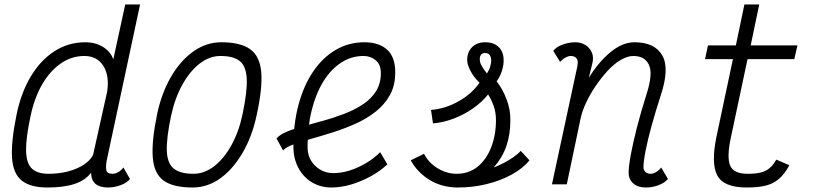

<svg xmlns="http://www.w3.org/2000/svg" viewBox="-20 -820 3640 854"><path d="M481 -47Q493 -47 506 -54.5Q519 -62 529 -75L558 -24Q545 -7 517 3.5Q489 14 460 14Q425 14 405.5 -1.5Q386 -17 385 -52Q360 -18 312 -2Q264 14 191 14Q115 14 76.5 -17Q38 -48 33.5 -119Q29 -190 54 -312Q74 -408 117 -480Q160 -552 222 -592Q284 -632 359 -632Q405 -632 438.5 -611Q472 -590 484 -556L537 -800H603L454 -103Q450 -78 453 -62.5Q456 -47 481 -47ZM195 -47Q266 -47 320.5 -70.5Q375 -94 394 -131L457 -414Q467 -485 439 -528Q411 -571 355 -571Q298 -571 250 -537.5Q202 -504 167.5 -444.5Q133 -385 116 -304Q95 -207 96 -150.5Q97 -94 121.5 -70.5Q146 -47 195 -47Z M836 14Q750 14 707.5 -17Q665 -48 659.5 -120Q654 -192 679 -313Q699 -407 741 -479Q783 -551 840.5 -591.5Q898 -632 964 -632Q1050 -632 1093 -601Q1136 -570 1142 -498.5Q1148 -427 1121 -305Q1101 -212 1058.5 -139.5Q1016 -67 959.5 -26.5Q903 14 836 14ZM840 -47Q889 -47 932.5 -80.5Q976 -114 1009.5 -174.5Q1043 -235 1059 -313Q1080 -412 1077.5 -468.5Q1075 -525 1047 -548Q1019 -571 960 -571Q912 -571 868.5 -537.5Q825 -504 791.5 -444Q758 -384 741 -305Q720 -206 722 -149.5Q724 -93 753 -70Q782 -47 840 -47Z M1671 -143 1703 -89Q1670 -58 1627.5 -35Q1585 -12 1540.5 1Q1496 14 1454 14Q1406 14 1367.5 -9Q1329 -32 1307 -73.5Q1285 -115 1285 -168Q1285 -270 1308 -355Q1331 -440 1373 -502Q1415 -564 1473 -598Q1531 -632 1601 -632Q1665 -632 1701.5 -599.5Q1738 -567 1738 -498Q1738 -440 1714.5 -397.5Q1691 -355 1651 -323.5Q1611 -292 1562 -270Q1513 -248 1462.5 -232Q1412 -216 1366 -203Q1320 -190 1286.5 -178Q1253 -166 1239 -151L1210 -204Q1224 -221 1255 -234Q1286 -247 1328.5 -258.5Q1371 -270 1418 -283Q1465 -296 1510.5 -313.5Q1556 -331 1593 -355Q1630 -379 1652 -413.5Q1674 -448 1674 -495Q1674 -533 1651 -552Q1628 -571 1597 -571Q1543 -571 1497.5 -541.5Q1452 -512 1418.5 -458Q1385 -404 1366.5 -330Q1348 -256 1348 -167Q1348 -115 1382 -82.5Q1416 -50 1463 -50Q1498 -50 1535 -61.5Q1572 -73 1608 -94.5Q1644 -116 1671 -143Z M2017 14Q1947 14 1892 -19Q1837 -52 1807 -107L1866 -136Q1887 -95 1927.5 -71Q1968 -47 2010 -47Q2066 -47 2105 -79Q2144 -111 2165 -165.5Q2186 -220 2186 -286Q2186 -319 2176 -348Q2166 -377 2151 -400Q2124 -366 2084 -338Q2044 -310 1998 -292.5Q1952 -275 1906 -271L1897 -331Q1960 -336 2019 -369Q2078 -402 2113 -452Q2087 -477 2072.5 -505Q2058 -533 2058 -553Q2058 -588 2079.5 -610Q2101 -632 2138 -632Q2177 -632 2198.5 -610.5Q2220 -589 2220 -553Q2221 -534 2213.5 -508Q2206 -482 2189 -458Q2216 -424 2233.5 -377.5Q2251 -331 2250 -284Q2250 -221 2232 -169.5Q2214 -118 2176 -75Q2197 -83 2219.5 -94.5Q2242 -106 2263 -120.5Q2284 -135 2296 -149L2335 -107Q2306 -71 2256 -43.5Q2206 -16 2144 -1Q2082 14 2017 14ZM2146 -493Q2157 -511 2160.5 -524.5Q2164 -538 2165 -549Q2165 -565 2158.5 -574.5Q2152 -584 2139 -584Q2127 -585 2120.5 -577.5Q2114 -570 2114 -557Q2114 -542 2122.5 -527Q2131 -512 2146 -493Z M2921 -75 2951 -24Q2937 -7 2909.5 3.5Q2882 14 2853 14Q2818 14 2797.5 -3.5Q2777 -21 2776 -50Q2776 -78 2785.5 -130.5Q2795 -183 2813 -253Q2831 -323 2856 -402Q2885 -492 2866.5 -531.5Q2848 -571 2797 -571Q2771 -571 2741 -553.5Q2711 -536 2683 -505.5Q2655 -475 2630 -438.5Q2605 -402 2587 -363.5Q2569 -325 2562 -291L2501 0H2435L2548 -525Q2548 -530 2549 -535Q2550 -540 2550 -544Q2549 -557 2541 -564Q2533 -571 2518 -571Q2509 -571 2497 -565Q2485 -559 2471 -545L2441 -594Q2455 -612 2483 -622Q2511 -632 2540 -632Q2564 -632 2583.5 -620Q2603 -608 2612.5 -586.5Q2622 -565 2614 -535L2599 -474Q2643 -545 2696 -588.5Q2749 -632 2802 -632Q2892 -632 2925.5 -574Q2959 -516 2919 -396Q2896 -325 2878.5 -261.5Q2861 -198 2851.5 -149.5Q2842 -101 2842 -74Q2843 -62 2851.5 -54.5Q2860 -47 2874 -47Q2885 -47 2898 -54.5Q2911 -62 2921 -75Z M3301 14Q3199 14 3170.5 -39.5Q3142 -93 3167 -213L3240 -557H3116L3129 -618H3253L3291 -800H3357L3319 -618H3527L3513 -557H3305L3231 -209Q3212 -121 3227.5 -84Q3243 -47 3305 -47Q3342 -47 3365 -53Q3388 -59 3404 -73Q3420 -87 3433 -110L3491 -85Q3470 -46 3445 -24.5Q3420 -3 3386 5.5Q3352 14 3301 14Z"/></svg>

Font: Victor Mono Thin Light
Style: Italic
Weight: 300
Italic angle: -12°
Monospace: yes
Version: Version 1.561;gftools[0.9.30]